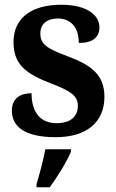

<svg xmlns="http://www.w3.org/2000/svg" viewBox="-20 -568 489 809"><path d="M215 10C347 10 420 -55 420 -160C420 -255 362 -295 262 -332C177 -364 150 -382 150 -427C150 -466 177 -490 224 -490C277 -490 312 -454 312 -387C371 -387 399 -411 399 -453C399 -501 351 -548 238 -548C118 -548 37 -496 37 -391C37 -296 89 -257 196 -216C277 -185 308 -165 308 -122C308 -80 281 -49 218 -49C151 -49 113 -94 113 -175C70 -175 30 -157 30 -102C30 -35 83 10 215 10ZM134 208V221H190C221 178 262 113 279 71V61H171C163 106 146 167 134 208Z"/></svg>

Font: Noto Serif Hebrew SemiCondensed
Style: Bold
Weight: 700
Width: 4
Designer: Monotype Design Team
Foundry: Monotype Imaging Inc.
Version: Version 2.004